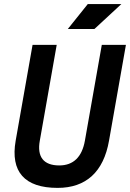

<svg xmlns="http://www.w3.org/2000/svg" viewBox="-20 -914 639 944"><path d="M263.2 9.8C402.8 9.8 489.3 -68.8 516.1 -222.7L599.1 -693.4H480.5L397.5 -222.7C383.3 -142.1 340.8 -100.6 271.5 -100.6C194.3 -100.6 161.1 -142.6 175.8 -222.7L258.8 -693.4H140.1L57.1 -222.7C30.3 -69.8 100.6 9.8 263.2 9.8ZM313.5 -771.5H444.3L576.7 -894H411.6Z"/></svg>

Font: Cascadia Code SemiBold
Style: Italic
Weight: 600
Italic angle: -10°
Monospace: yes
Designer: Aaron Bell
Foundry: Saja Typeworks
Version: Version 2404.023